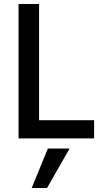

<svg xmlns="http://www.w3.org/2000/svg" viewBox="-20 -694 520 963"><path d="M452 0H73V-674H176V-91H452ZM216 249H139L220 51H329Z"/></svg>

Font: Hind Colombo Medium
Style: Regular
Weight: 500
Designer: Jyotish Sonowal, Aditi Pimprikar
Foundry: Indian Type Foundry
Version: Version 1.000;PS 1.0;hotconv 1.0.86;makeotf.lib2.5.63406; tt